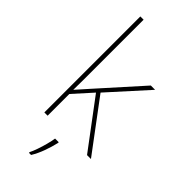

<svg xmlns="http://www.w3.org/2000/svg" viewBox="-308 -807 1075 1075"><g transform="rotate(45 229.5 -269.5)"><path d="M116 -385Q116 -337 116 -294Q116 -251 115 -204Q132 -223 144 -236.5Q156 -250 172 -268L405 -528H439L234 -301L459 0H428L216 -283L116 -172V0H90V-760H116ZM265 67Q256 106 241.5 146Q227 186 206 221H189V215Q197 200 207 171.5Q217 143 225 112.5Q233 82 236 61H265Z"/></g></svg>

Font: Noto Sans Bengali Thin
Style: Regular
Weight: 100
Designer: Jelle Bosma - Monotype Design Team
Foundry: Monotype Imaging Inc.
Version: Version 2.003; ttfautohint (v1.8.4.7-5d5b)